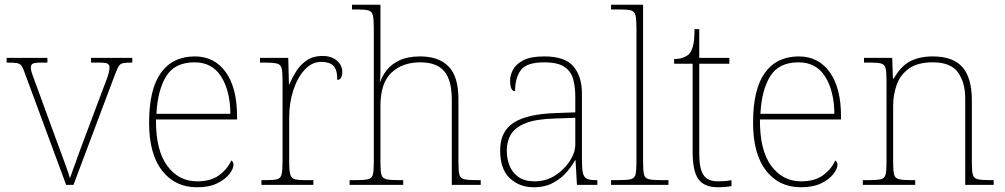

<svg xmlns="http://www.w3.org/2000/svg" viewBox="-20 -780 4239 810"><path d="M86 -468Q78 -492 71 -502Q64 -512 50.5 -514Q37 -516 8 -516V-536H180V-516H156Q125 -516 117.5 -511Q110 -506 110 -495Q110 -482 120 -456Q130 -430 138 -407L214 -199Q225 -170 237 -137Q249 -104 259.5 -75.5Q270 -47 275 -28Q282 -46 297.5 -90.5Q313 -135 340 -206L400 -366Q420 -418 431 -448Q442 -478 442 -495Q442 -506 434.5 -511Q427 -516 396 -516H364V-536H538V-516H536Q511 -516 499 -513.5Q487 -511 481 -501Q475 -491 466 -468L290 0H259Z M811 10Q718 10 663.5 -60.5Q609 -131 609 -262Q609 -404 659 -473Q709 -542 802 -542Q885 -542 932.5 -475.5Q980 -409 980 -290V-276H638Q637 -146 685.5 -80.5Q734 -15 812 -15Q869 -15 904 -40.5Q939 -66 956 -103Q965 -97 965 -85Q965 -68 947.5 -45.5Q930 -23 896 -6.5Q862 10 811 10ZM952 -300Q951 -397 913 -457Q875 -517 801 -517Q717 -517 681 -458Q645 -399 640 -300Z M1083 0V-20H1105Q1135 -20 1149.5 -24Q1164 -28 1168 -44.5Q1172 -61 1172 -98V-442Q1172 -477 1168 -492.5Q1164 -508 1148 -512Q1132 -516 1095 -516H1077V-536H1196L1199 -424H1201Q1213 -453 1230.5 -480.5Q1248 -508 1275 -526Q1302 -544 1340 -544Q1378 -544 1401 -524.5Q1424 -505 1424 -476Q1424 -463 1419 -453Q1414 -443 1403 -443Q1403 -487 1386 -503Q1369 -519 1335 -519Q1296 -519 1265.5 -486Q1235 -453 1217.5 -399.5Q1200 -346 1200 -284V-98Q1200 -61 1204.5 -44.5Q1209 -28 1223 -24Q1237 -20 1267 -20H1302V0Z M1455 0V-20H1480Q1517 -20 1533 -24Q1549 -28 1553 -43.5Q1557 -59 1557 -94V-662Q1557 -699 1553 -715.5Q1549 -732 1534.5 -736Q1520 -740 1490 -740H1465V-760H1585V-482Q1585 -469 1584.5 -456.5Q1584 -444 1582 -435H1584Q1593 -461 1612.5 -485.5Q1632 -510 1666.5 -526Q1701 -542 1753 -542Q1831 -542 1872.5 -499.5Q1914 -457 1914 -362V-94Q1914 -59 1918 -43.5Q1922 -28 1938.5 -24Q1955 -20 1991 -20H2008V0H1886V-360Q1886 -441 1854.5 -479Q1823 -517 1753 -517Q1677 -517 1631 -473Q1585 -429 1585 -334V-94Q1585 -59 1589 -43.5Q1593 -28 1609.5 -24Q1626 -20 1662 -20H1681V0Z M2231 10Q2172 10 2131 -28Q2090 -66 2090 -146Q2090 -225 2146.5 -262Q2203 -299 2324 -303L2407 -306V-371Q2407 -414 2398 -446.5Q2389 -479 2361 -498Q2333 -517 2276 -517Q2202 -517 2177.5 -484.5Q2153 -452 2153 -395Q2132 -395 2132 -441Q2132 -462 2144 -485.5Q2156 -509 2187.5 -525.5Q2219 -542 2276 -542Q2364 -542 2399.5 -499.5Q2435 -457 2435 -386V-110Q2435 -73 2438.5 -53.5Q2442 -34 2454 -27Q2466 -20 2493 -20H2500V0H2414L2408 -104H2406Q2395 -83 2372.5 -56Q2350 -29 2315 -9.5Q2280 10 2231 10ZM2235 -15Q2284 -15 2322.5 -40Q2361 -65 2384 -101Q2407 -137 2407 -170V-283L2321 -280Q2243 -278 2199 -261Q2155 -244 2136.5 -214.5Q2118 -185 2118 -145Q2118 -111 2129.5 -81.5Q2141 -52 2167 -33.5Q2193 -15 2235 -15Z M2558 0V-20H2588Q2625 -20 2641 -24Q2657 -28 2661 -43.5Q2665 -59 2665 -94V-662Q2665 -699 2661 -715.5Q2657 -732 2642.5 -736Q2628 -740 2598 -740H2558V-760H2693V-94Q2693 -59 2697 -43.5Q2701 -28 2717.5 -24Q2734 -20 2770 -20H2800V0Z M3009 10Q2951 10 2926.5 -24Q2902 -58 2902 -141V-511H2824V-531Q2845 -531 2860.5 -536.5Q2876 -542 2886 -551Q2896 -560 2903 -584Q2910 -608 2910 -657H2930V-536H3057V-511H2930V-132Q2930 -68 2948 -41.5Q2966 -15 3008 -15Q3025 -15 3037.5 -16Q3050 -17 3066 -20V5Q3050 8 3036.5 9Q3023 10 3009 10Z M3359 10Q3266 10 3211.5 -60.5Q3157 -131 3157 -262Q3157 -404 3207 -473Q3257 -542 3350 -542Q3433 -542 3480.5 -475.5Q3528 -409 3528 -290V-276H3186Q3185 -146 3233.5 -80.5Q3282 -15 3360 -15Q3417 -15 3452 -40.5Q3487 -66 3504 -103Q3513 -97 3513 -85Q3513 -68 3495.5 -45.5Q3478 -23 3444 -6.5Q3410 10 3359 10ZM3500 -300Q3499 -397 3461 -457Q3423 -517 3349 -517Q3265 -517 3229 -458Q3193 -399 3188 -300Z M3620 0V-20H3643Q3680 -20 3696 -24Q3712 -28 3716 -43.5Q3720 -59 3720 -94V-442Q3720 -477 3716 -492.5Q3712 -508 3697.5 -512Q3683 -516 3653 -516H3625V-536H3744L3747 -449H3751Q3781 -502 3820.5 -522Q3860 -542 3915 -542Q4001 -542 4040.5 -496.5Q4080 -451 4080 -357V-94Q4080 -59 4084 -43.5Q4088 -28 4104.5 -24Q4121 -20 4157 -20H4172V0H4052V-365Q4052 -432 4021.5 -474.5Q3991 -517 3915 -517Q3850 -517 3813.5 -490Q3777 -463 3762.5 -421Q3748 -379 3748 -334V-94Q3748 -59 3752 -43.5Q3756 -28 3772.5 -24Q3789 -20 3825 -20H3841V0Z"/></svg>

Font: Noto Serif Devanagari Thin
Style: Regular
Weight: 100
Designer: Universal Thirst, Indian Type Foundry and the Monotype Design Team
Foundry: Monotype Imaging Inc.
Version: Version 2.004; ttfautohint (v1.8.4.7-5d5b)